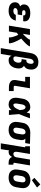

<svg xmlns="http://www.w3.org/2000/svg" viewBox="1882 -2713 1036 4840"><g transform="rotate(90 2400.0 -293.0)"><path d="M256 8Q227 8 198.5 4.5Q170 1 144 -8Q118 -17 96 -33Q74 -49 59.5 -72Q45 -95 40 -123.5Q35 -152 40 -181Q43 -199 51 -216.5Q59 -234 73 -247Q87 -260 104.5 -268.5Q122 -277 140 -283Q126 -293 115.5 -306Q105 -319 98.5 -335Q92 -351 91.5 -369Q91 -387 93 -405Q97 -427 108.5 -449Q120 -471 138.5 -486.5Q157 -502 179 -512.5Q201 -523 223.5 -528.5Q246 -534 269 -536Q292 -538 315 -538Q341 -538 367 -535Q393 -532 417 -524Q441 -516 462 -502Q483 -488 496.5 -467.5Q510 -447 515.5 -421.5Q521 -396 516 -369Q516 -367 515.5 -364.5Q515 -362 515 -360H369Q369 -361 369 -361.5Q369 -362 369 -363Q371 -375 368 -386Q365 -397 357 -404.5Q349 -412 338 -415Q327 -418 315 -418Q307 -418 299.5 -417.5Q292 -417 284.5 -416Q277 -415 269.5 -413Q262 -411 255 -407Q248 -403 243 -396.5Q238 -390 237 -383Q235 -371 239.5 -360Q244 -349 253.5 -342.5Q263 -336 274.5 -334Q286 -332 299 -332H364L345 -220H280Q270 -220 260.5 -219Q251 -218 241 -215.5Q231 -213 221.5 -209.5Q212 -206 204 -199.5Q196 -193 191 -183.5Q186 -174 184 -165Q182 -151 188 -139.5Q194 -128 205 -122Q216 -116 229.5 -114Q243 -112 256 -112Q271 -112 286.5 -114.5Q302 -117 316 -124.5Q330 -132 340.5 -144.5Q351 -157 354 -173H500Q494 -146 482.5 -121Q471 -96 453 -74Q435 -52 411 -35.5Q387 -19 361.5 -9.5Q336 0 309.5 4Q283 8 256 8Z M626 0 714 -530H861L831 -350Q842 -360 853 -370Q864 -380 874.5 -390.5Q885 -401 895 -411.5Q905 -422 915 -433Q925 -444 934.5 -455.5Q944 -467 953 -479Q962 -491 969.5 -503.5Q977 -516 979 -530H1149Q1146 -512 1135.5 -496.5Q1125 -481 1113.5 -466.5Q1102 -452 1089.5 -438.5Q1077 -425 1064 -411.5Q1051 -398 1037 -385.5Q1023 -373 1009.5 -360.5Q996 -348 981.5 -335.5Q967 -323 953 -311Q963 -293 973.5 -275Q984 -257 993.5 -238.5Q1003 -220 1012 -201.5Q1021 -183 1029.5 -164Q1038 -145 1045.5 -125.5Q1053 -106 1059 -85.5Q1065 -65 1069 -43.5Q1073 -22 1069 0H922Q926 -21 922.5 -42Q919 -63 914 -83.5Q909 -104 903 -123.5Q897 -143 889.5 -162Q882 -181 874.5 -199.5Q867 -218 858 -237Q845 -227 832 -217.5Q819 -208 806 -199L773 0Z M1193 205 1318 -550Q1322 -577 1331 -602.5Q1340 -628 1355.5 -651Q1371 -674 1393 -692.5Q1415 -711 1440.5 -722.5Q1466 -734 1492.5 -738.5Q1519 -743 1545 -743Q1575 -743 1604 -737Q1633 -731 1657.5 -716.5Q1682 -702 1699 -679Q1716 -656 1724.5 -628.5Q1733 -601 1734 -571Q1735 -541 1730 -511Q1726 -492 1720 -472Q1714 -452 1702 -434.5Q1690 -417 1673.5 -403Q1657 -389 1638 -379Q1660 -366 1675.5 -345.5Q1691 -325 1698.5 -300Q1706 -275 1706 -248Q1706 -221 1701 -194Q1697 -168 1689.5 -143.5Q1682 -119 1669.5 -96Q1657 -73 1639 -52.5Q1621 -32 1598 -18Q1575 -4 1549.5 2Q1524 8 1499 8Q1499 8 1499 8Q1499 8 1499 8Q1480 8 1461 4Q1442 0 1427 -10Q1412 -20 1401.5 -35Q1391 -50 1385 -67L1339 205ZM1457 -112Q1476 -112 1495 -120Q1514 -128 1527.5 -143.5Q1541 -159 1548 -178Q1555 -197 1558 -216Q1561 -234 1560.5 -252.5Q1560 -271 1553 -286.5Q1546 -302 1530.5 -311Q1515 -320 1497 -320H1469L1488 -440H1517Q1531 -440 1544.5 -448.5Q1558 -457 1566 -470Q1574 -483 1578.5 -497Q1583 -511 1585 -526Q1587 -536 1588 -547Q1589 -558 1588 -568Q1587 -578 1584.5 -588Q1582 -598 1576.5 -606.5Q1571 -615 1562 -619Q1553 -623 1542 -623Q1526 -623 1510.5 -614.5Q1495 -606 1485 -592.5Q1475 -579 1469.5 -563Q1464 -547 1461 -531L1404 -183Q1404 -183 1404 -183Q1404 -183 1404 -183Q1402 -170 1403 -156Q1404 -142 1411 -131.5Q1418 -121 1430.5 -116.5Q1443 -112 1457 -112Z M2182 0Q2156 0 2130.5 -3Q2105 -6 2082 -15Q2059 -24 2040 -39Q2021 -54 2010 -75.5Q1999 -97 1997 -123Q1995 -149 1999 -174L2038 -410H1918V-530H2205L2143 -155Q2141 -147 2143.5 -139.5Q2146 -132 2152 -127.5Q2158 -123 2166 -121.5Q2174 -120 2182 -120H2275V0Z M2623 8Q2593 8 2563.5 1.5Q2534 -5 2510.5 -21.5Q2487 -38 2471.5 -62.5Q2456 -87 2449.5 -115.5Q2443 -144 2443.5 -174.5Q2444 -205 2449 -235L2468 -345Q2472 -371 2480 -396Q2488 -421 2502.5 -443.5Q2517 -466 2537.5 -485Q2558 -504 2582 -516Q2606 -528 2631.5 -533Q2657 -538 2683 -538Q2705 -538 2726.5 -532Q2748 -526 2764.5 -513.5Q2781 -501 2793.5 -483.5Q2806 -466 2815 -447Q2822 -468 2828.5 -488.5Q2835 -509 2842 -530H2963Q2936 -461 2910.5 -392Q2885 -323 2856 -254Q2863 -191 2867 -127.5Q2871 -64 2877 0H2757Q2757 -17 2757 -34Q2757 -51 2757 -68Q2744 -52 2729.5 -38Q2715 -24 2697.5 -13.5Q2680 -3 2661 2.5Q2642 8 2623 8ZM2623 -112Q2636 -112 2649 -117.5Q2662 -123 2673 -132Q2684 -141 2692.5 -152Q2701 -163 2708 -175Q2715 -187 2721.5 -199Q2728 -211 2734 -223.5Q2740 -236 2745 -249Q2750 -262 2755 -274Q2754 -289 2752.5 -304Q2751 -319 2748 -333.5Q2745 -348 2741.5 -362.5Q2738 -377 2730.5 -389Q2723 -401 2710.5 -409.5Q2698 -418 2683 -418Q2667 -418 2653.5 -408.5Q2640 -399 2631.5 -385Q2623 -371 2618.5 -356Q2614 -341 2611 -326L2593 -216Q2591 -205 2590 -195Q2589 -185 2589 -174.5Q2589 -164 2590 -154Q2591 -144 2594.5 -134.5Q2598 -125 2605.5 -118.5Q2613 -112 2623 -112Z M3256 8Q3224 8 3192.5 2Q3161 -4 3135 -19Q3109 -34 3090 -57.5Q3071 -81 3061.5 -110Q3052 -139 3052 -171Q3052 -203 3057 -235L3076 -345Q3080 -372 3090 -398Q3100 -424 3117.5 -447Q3135 -470 3158.5 -487.5Q3182 -505 3208 -516Q3234 -527 3261 -532.5Q3288 -538 3315 -538Q3320 -538 3324 -538Q3328 -538 3333 -538L3607 -530L3587 -410L3475 -414Q3486 -403 3494.5 -390Q3503 -377 3508 -361Q3513 -345 3513 -328.5Q3513 -312 3510 -295L3492 -185Q3487 -158 3477.5 -131.5Q3468 -105 3451.5 -82Q3435 -59 3412 -40.5Q3389 -22 3363 -11Q3337 0 3309.5 4Q3282 8 3256 8ZM3258 -112Q3258 -112 3258 -112Q3258 -112 3258 -112Q3275 -112 3292 -119Q3309 -126 3321 -140Q3333 -154 3339 -170.5Q3345 -187 3348 -204L3366 -314Q3369 -331 3369 -348.5Q3369 -366 3364 -381Q3359 -396 3346.5 -406.5Q3334 -417 3317 -418H3313Q3312 -418 3310.5 -418Q3309 -418 3308 -418Q3291 -418 3274.5 -410Q3258 -402 3246.5 -388.5Q3235 -375 3228.5 -358.5Q3222 -342 3219 -326L3201 -216Q3199 -204 3198.5 -192Q3198 -180 3199 -168.5Q3200 -157 3204.5 -146Q3209 -135 3216.5 -127Q3224 -119 3235 -115.5Q3246 -112 3258 -112Z M3593 205 3694 -410H3667V-530H3861L3809 -216Q3807 -204 3806 -192.5Q3805 -181 3806 -169.5Q3807 -158 3810.5 -147.5Q3814 -137 3820.5 -128.5Q3827 -120 3837.5 -116Q3848 -112 3860 -112Q3875 -112 3890 -117Q3905 -122 3917 -133Q3929 -144 3936 -158.5Q3943 -173 3945 -188L4002 -530H4149L4085 -144Q4084 -137 4084.5 -131Q4085 -125 4089 -120.5Q4093 -116 4099 -114Q4105 -112 4111 -112H4131V8H4091Q4066 8 4041.5 4Q4017 0 3995.5 -11Q3974 -22 3959 -40Q3944 -58 3938 -82Q3929 -63 3916 -46Q3903 -29 3886.5 -16Q3870 -3 3849.5 2.5Q3829 8 3810 8Q3798 8 3787 6.5Q3776 5 3765 2Q3766 27 3763.5 52.5Q3761 78 3756 102L3739 205Z M4456 8Q4424 8 4393 2Q4362 -4 4335.5 -18.5Q4309 -33 4290 -57Q4271 -81 4261.5 -110Q4252 -139 4252 -171Q4252 -203 4257 -235L4276 -345Q4280 -373 4290 -399.5Q4300 -426 4317.5 -449.5Q4335 -473 4359 -491Q4383 -509 4410 -519.5Q4437 -530 4464.5 -535.5Q4492 -541 4520 -541Q4552 -541 4582.5 -533.5Q4613 -526 4639.5 -511.5Q4666 -497 4685 -473Q4704 -449 4713.5 -420Q4723 -391 4723 -359Q4723 -327 4718 -295L4700 -185Q4695 -157 4685 -130.5Q4675 -104 4657.5 -80.5Q4640 -57 4616 -39Q4592 -21 4565.5 -10.5Q4539 0 4511 4Q4483 8 4456 8ZM4459 -112Q4477 -112 4494.5 -118.5Q4512 -125 4525.5 -138.5Q4539 -152 4546 -169.5Q4553 -187 4556 -204L4574 -314Q4577 -333 4577 -351Q4577 -369 4570 -385Q4563 -401 4548 -409.5Q4533 -418 4514 -418Q4497 -418 4479.5 -411Q4462 -404 4449 -390.5Q4436 -377 4429 -360Q4422 -343 4419 -326L4401 -216Q4399 -204 4398.5 -191.5Q4398 -179 4399.5 -167.5Q4401 -156 4405 -145.5Q4409 -135 4417 -127Q4425 -119 4436 -115.5Q4447 -112 4459 -112ZM4523 -579 4463 -641 4628 -791 4707 -709Z"/></g></svg>

Font: Iosevka Curly Slab HvExObl
Style: Regular
Weight: 900
Width: 7
Italic angle: -9°
Monospace: yes
Designer: Belleve Invis
Foundry: Belleve Invis
Version: Version 11.1.0; ttfautohint (v1.8.3)